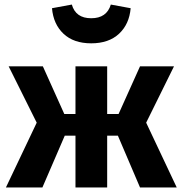

<svg xmlns="http://www.w3.org/2000/svg" viewBox="-20 -822 801 842"><path d="M208 -786 295 -802Q312 -742 380 -742Q448 -742 466 -802L553 -786Q547 -716 502 -674Q457 -632 380 -632Q303 -632 258.5 -674Q214 -716 208 -786ZM743 -531 621 -284 755 0H594L497 -227H450V0H311V-227H264L166 0H6L141 -284L18 -531H168L262 -322H311V-531H450V-322H500L594 -531Z"/></svg>

Font: FiraGO
Style: Bold
Weight: 700
Designer: bBox Type
Foundry: bBox Type GmbH
Version: Version 1.001;PS 001.001;hotconv 1.0.88;makeotf.lib2.5.64775